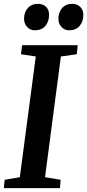

<svg xmlns="http://www.w3.org/2000/svg" viewBox="-22 -978 453 998"><path d="M-2 0 2 -43.5 81 -57 164 -684.5 87 -696 93 -743H382L377 -696L294.5 -684.5L212 -57L293 -43.5L289.5 0ZM159 -820.5Q134.5 -820.5 118.5 -838.5Q102.5 -856.5 103 -882.5Q104 -916.5 123.5 -937.2Q143 -958 174 -958Q203.5 -958 218.8 -941Q234 -924 233 -899Q232.5 -864.5 213.2 -842.5Q194 -820.5 159 -820.5ZM337 -820.5Q313 -820.5 297 -838.5Q281 -856.5 281.5 -882.5Q282.5 -916.5 301.8 -937.2Q321 -958 352 -958Q380.5 -958 396.2 -941Q412 -924 411 -899Q410.5 -864.5 391.2 -842.5Q372 -820.5 337 -820.5Z"/></svg>

Font: Merriweather 20pt SemiBold
Style: Italic
Weight: 600
Italic angle: -7.8°
Version: Version 2.101